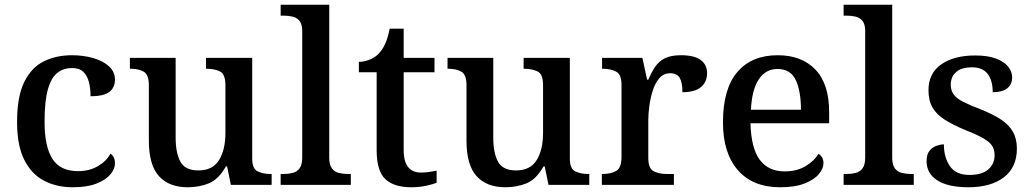

<svg xmlns="http://www.w3.org/2000/svg" viewBox="-20 -780 4352 810"><path d="M287 10Q219 10 166 -17.5Q113 -45 82.5 -105.5Q52 -166 52 -265Q52 -373 82.5 -434.5Q113 -496 165.5 -521.5Q218 -547 283 -547Q332 -547 373.5 -535Q415 -523 440 -500Q465 -477 465 -444Q465 -422 454.5 -406Q444 -390 422 -382Q400 -374 362 -374Q362 -407 355 -434Q348 -461 331.5 -477Q315 -493 284 -493Q249 -493 223 -473.5Q197 -454 182.5 -404.5Q168 -355 168 -266Q168 -162 201 -110Q234 -58 309 -58Q357 -58 393 -79Q429 -100 446 -132Q455 -126 460 -115.5Q465 -105 465 -91Q465 -67 445.5 -44Q426 -21 387 -5.5Q348 10 287 10Z M772 10Q693 10 650.5 -37Q608 -84 608 -187V-421Q608 -465 586.5 -477.5Q565 -490 531 -490H528V-536H721V-199Q721 -135 741 -98Q761 -61 817 -61Q877 -61 904 -104.5Q931 -148 931 -220V-421Q931 -467 908 -478.5Q885 -490 852 -490H849V-536H1044V-111Q1044 -68 1067 -57Q1090 -46 1121 -46H1126V0H954L938 -78H933Q902 -23 861 -6.5Q820 10 772 10Z M1164 0V-46H1177Q1197 -46 1215 -50.5Q1233 -55 1244 -70Q1255 -85 1255 -115V-649Q1255 -678 1243.5 -692Q1232 -706 1214 -710Q1196 -714 1177 -714H1164V-760H1369V-115Q1369 -85 1380 -70Q1391 -55 1409.5 -50.5Q1428 -46 1447 -46H1460V0Z M1715 10Q1642 10 1605.5 -24.5Q1569 -59 1569 -146V-475H1494V-519Q1516 -519 1539.5 -528.5Q1563 -538 1578 -554Q1595 -572 1606 -597.5Q1617 -623 1624 -659H1683V-536H1813V-475H1683V-147Q1683 -98 1702 -75Q1721 -52 1755 -52Q1774 -52 1790 -54.5Q1806 -57 1822 -60V-9Q1808 -3 1778.5 3.5Q1749 10 1715 10Z M2112 10Q2033 10 1990.5 -37Q1948 -84 1948 -187V-421Q1948 -465 1926.5 -477.5Q1905 -490 1871 -490H1868V-536H2061V-199Q2061 -135 2081 -98Q2101 -61 2157 -61Q2217 -61 2244 -104.5Q2271 -148 2271 -220V-421Q2271 -467 2248 -478.5Q2225 -490 2192 -490H2189V-536H2384V-111Q2384 -68 2407 -57Q2430 -46 2461 -46H2466V0H2294L2278 -78H2273Q2242 -23 2201 -6.5Q2160 10 2112 10Z M2519 0V-46H2522Q2556 -46 2579 -58.5Q2602 -71 2602 -118V-422Q2602 -466 2579 -478Q2556 -490 2523 -490H2520V-536H2690L2710 -444H2715Q2728 -474 2743.5 -497.5Q2759 -521 2784.5 -534Q2810 -547 2853 -547Q2909 -547 2936 -527Q2963 -507 2963 -471Q2963 -435 2937.5 -413Q2912 -391 2859 -391Q2859 -432 2847.5 -451.5Q2836 -471 2807 -471Q2780 -471 2762 -450.5Q2744 -430 2734 -398.5Q2724 -367 2719.5 -333.5Q2715 -300 2715 -275V-113Q2715 -69 2738 -57.5Q2761 -46 2793 -46H2823V0Z M3271 10Q3156 10 3093 -62Q3030 -134 3030 -264Q3030 -405 3090.5 -476Q3151 -547 3261 -547Q3362 -547 3420 -486.5Q3478 -426 3478 -307V-260H3146Q3149 -154 3185.5 -105.5Q3222 -57 3290 -57Q3342 -57 3378.5 -79Q3415 -101 3433 -131Q3442 -126 3448 -116Q3454 -106 3454 -92Q3454 -69 3434.5 -45.5Q3415 -22 3374.5 -6Q3334 10 3271 10ZM3359 -317Q3359 -396 3337 -442.5Q3315 -489 3260 -489Q3210 -489 3181 -445Q3152 -401 3148 -317Z M3539 0V-46H3552Q3572 -46 3590 -50.5Q3608 -55 3619 -70Q3630 -85 3630 -115V-649Q3630 -678 3618.5 -692Q3607 -706 3589 -710Q3571 -714 3552 -714H3539V-760H3744V-115Q3744 -85 3755 -70Q3766 -55 3784.5 -50.5Q3803 -46 3822 -46H3835V0Z M4066 10Q3980 10 3934.5 -19Q3889 -48 3889 -100Q3889 -129 3901.5 -144Q3914 -159 3931 -165Q3948 -171 3962 -171Q3962 -116 3987.5 -79Q4013 -42 4070 -42Q4123 -42 4149.5 -65.5Q4176 -89 4176 -125Q4176 -149 4165.5 -165Q4155 -181 4128.5 -196.5Q4102 -212 4053 -231Q4001 -253 3966.5 -274.5Q3932 -296 3914.5 -325.5Q3897 -355 3897 -399Q3897 -471 3951 -508.5Q4005 -546 4094 -546Q4147 -546 4181.5 -533Q4216 -520 4233 -499Q4250 -478 4250 -454Q4250 -424 4229.5 -407.5Q4209 -391 4168 -391Q4168 -441 4146.5 -468.5Q4125 -496 4081 -496Q4036 -496 4013.5 -476Q3991 -456 3991 -422Q3991 -399 4003 -382Q4015 -365 4043.5 -350.5Q4072 -336 4119 -318Q4169 -298 4202.5 -276Q4236 -254 4253 -224.5Q4270 -195 4270 -153Q4270 -74 4215 -32Q4160 10 4066 10Z"/></svg>

Font: Noto Serif Khojki Medium
Style: Regular
Weight: 500
Version: Version 2.003